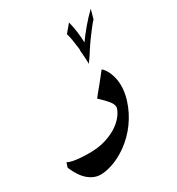

<svg xmlns="http://www.w3.org/2000/svg" viewBox="-372 -815 1061 1151"><g transform="rotate(-30 158.5 -240.0)"><path d="M414.1 -622.6Q400.9 -608.4 387 -590.6Q373 -572.8 359.9 -555.2Q346.7 -537.6 335.4 -522Q324.2 -506.3 317.4 -496.1L312 -487.3Q307.6 -481.9 303.5 -475.3Q299.3 -468.8 294.9 -461.4Q286.6 -447.8 277.6 -435.1Q268.6 -422.4 261.2 -412.6Q260.7 -411.6 260.3 -410.9Q259.8 -410.2 259.3 -409.2Q258.3 -408.2 256.3 -405.8Q256.3 -417 255.9 -429.9Q255.4 -442.9 254.6 -455.3Q253.9 -467.8 252.9 -478.8Q252 -489.7 251 -496.1L252 -507.8Q252 -511.7 251 -519Q250 -526.4 249.5 -527.8Q248 -538.1 246.3 -551.3Q244.6 -564.5 242.4 -577.6Q240.2 -590.8 237.5 -603.3Q234.9 -615.7 231.4 -624.5Q235.4 -629.9 240 -635.3Q244.6 -640.6 248.5 -645.5Q255.4 -653.3 263.2 -662.6Q271 -671.9 277.3 -679.7Q287.1 -644 292 -604.5Q296.9 -564.9 297.9 -529.8Q310.5 -547.4 325.9 -567.4Q341.3 -587.4 358.6 -607.9Q376 -628.4 394.5 -648.4Q413.1 -668.5 431.6 -686ZM342.8 -96.7Q320.8 -27.3 277.1 33Q233.4 93.3 171.9 137.2Q118.7 173.8 71 189.7Q23.4 205.6 -11.7 205.6Q-57.1 205.6 -96.4 172.9Q-135.7 140.1 -165 70.8L-154.8 38.6Q-141.1 45.9 -121.1 50Q-101.1 54.2 -79.6 56.4Q-58.1 58.6 -37.8 59.1Q-17.6 59.6 -2.9 59.6Q52.2 59.6 98.4 46.4Q144.5 33.2 179.7 12Q214.8 -9.3 237.8 -36.4Q260.7 -63.5 269.5 -90.8Q274.9 -112.3 254.6 -138.2Q234.4 -164.1 195.3 -200.2Q209.5 -218.3 223.6 -235.6Q237.8 -252.9 251.5 -269.5Q265.1 -286.6 278.8 -303.7Q292.5 -320.8 306.2 -338.4Q325.2 -322.8 338.4 -294.2Q351.6 -265.6 356.9 -231.4Q361.3 -201.2 357.7 -166.3Q354 -131.3 342.8 -96.7Z"/></g></svg>

Font: XB Khoramshahr
Style: Bold Italic
Weight: 700
Italic angle: -12°
Designer: Behnam
Foundry: Irmug
Version: Version 8.005 2009